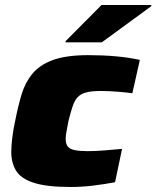

<svg xmlns="http://www.w3.org/2000/svg" viewBox="-20 -738 624 766"><path d="M262 8Q167 8 115.5 -8.5Q64 -25 44.5 -56.5Q25 -88 25 -131Q25 -156 29 -189Q33 -222 41 -258Q52 -314 66 -361Q80 -408 109 -443.5Q138 -479 191 -498.5Q244 -518 333 -518Q389 -518 440.5 -513.5Q492 -509 538 -499L508 -366Q487 -369 451.5 -372Q416 -375 383 -375Q346 -375 324.5 -369.5Q303 -364 290.5 -351Q278 -338 270 -314.5Q262 -291 253 -255Q249 -232 245.5 -214.5Q242 -197 242 -184Q242 -164 250.5 -153.5Q259 -143 278.5 -139Q298 -135 331 -135Q359 -135 397.5 -138Q436 -141 467 -144L439 -11Q397 -3 351.5 2.5Q306 8 262 8ZM241 -569 242 -574 385 -718H584L583 -713L386 -569Z"/></svg>

Font: Saira Expanded ExtraBold
Style: Italic
Weight: 800
Width: 7
Italic angle: -12°
Designer: Hector Gatti with collaboration of the Omnibus-Type team
Foundry: Omnibus-Type
Version: Version 1.101